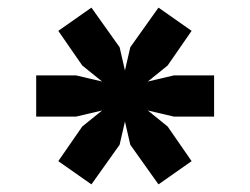

<svg xmlns="http://www.w3.org/2000/svg" viewBox="-20 -595 656 504"><path d="M220 -111 133 -172 196 -263 248 -305 180 -289H75V-397H180L248 -381L196 -423L133 -514L220 -575L294 -471L308 -410L322 -471L396 -575L483 -514L420 -423L368 -381L436 -397H542V-289H436L368 -305L420 -263L483 -172L396 -111L322 -215L308 -276L294 -215Z"/></svg>

Font: Overpass Mono Light
Style: Regular
Weight: 300
Monospace: yes
Designer: Delve Withrington, Dave Bailey
Foundry: Delve Fonts LLC
Version: Version 4.000